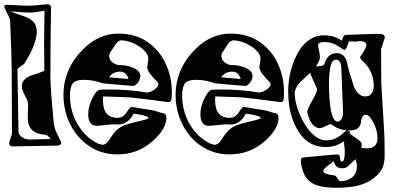

<svg xmlns="http://www.w3.org/2000/svg" viewBox="-25 -724 1881 914"><path d="M35 -27Q19 -27 19 -43Q19 -51 25.5 -67Q32 -83 32 -91Q31 -243 31 -325Q31 -407 30 -418Q30 -437 28.5 -489Q27 -541 23 -627Q23 -632 16 -646.5Q9 -661 2 -675.5Q-5 -690 -5 -693Q-5 -701 9 -701Q59 -699 87 -697.5Q115 -696 120 -697Q125 -697 146 -698.5Q167 -700 202 -704H203Q209 -704 213.5 -699.5Q218 -695 218 -689Q216 -589 215.5 -506Q215 -423 215 -358Q215 -339 217.5 -297.5Q220 -256 226 -191Q228 -166 230.5 -141.5Q233 -117 244 -93L266 -47Q266 -46 266.5 -45.5Q267 -45 267 -44Q267 -40 262 -35.5Q257 -31 251 -31ZM118 -60 217 -62Q201 -83 188 -83Q107 -88 107 -164Q107 -173 108 -190.5Q109 -208 109 -216Q109 -241 101 -255Q91 -273 85 -287Q79 -301 79 -314Q79 -341 107 -357Q115 -362 128 -366.5Q141 -371 158 -376Q186 -385 186 -388Q186 -414 185.5 -442Q185 -470 185 -499Q185 -540 185.5 -583.5Q186 -627 187 -673L151 -667Q136 -664 118 -664Q91 -664 25 -670Q31 -667 46 -661.5Q61 -656 85 -648Q114 -639 132 -622Q150 -605 150 -572Q150 -546 136 -508.5Q122 -471 92 -423Q88 -417 75.5 -409.5Q63 -402 58 -394L63 -99Q63 -82 80.5 -70.5Q98 -59 118 -60Z M534 11Q476 11 428.5 -12Q381 -35 347 -75Q313 -115 295 -165.5Q277 -216 277 -271Q277 -396 371 -490Q445 -564 538 -564Q619 -564 676 -525Q733 -486 763 -422.5Q793 -359 793 -285Q793 -269 791.5 -252.5Q790 -236 774 -238Q694 -249 649.5 -254Q605 -259 597 -260Q589 -261 556 -262Q523 -263 466 -265Q465 -261 465 -256Q465 -251 465 -247Q465 -163 534 -163Q561 -163 577 -188Q595 -217 603 -215Q619 -212 641.5 -208.5Q664 -205 695 -200Q707 -199 723 -193Q739 -187 751 -185Q767 -184 767 -163Q767 -113 707 -57Q634 11 534 11ZM464 -35Q480 -35 496 -60Q515 -90 531 -105Q547 -120 568.5 -128Q590 -136 624 -144Q682 -157 682 -162Q682 -168 666 -172.5Q650 -177 632.5 -180Q615 -183 611 -183Q597 -155 575 -141.5Q553 -128 522 -132Q518 -133 499.5 -131Q481 -129 461.5 -127Q442 -125 436 -125Q395 -125 395 -180Q395 -219 416 -259Q435 -297 452 -297Q462 -297 473 -297.5Q484 -298 494 -298Q533 -298 578 -295Q623 -292 672 -284Q682 -283 695.5 -289Q709 -295 719 -305Q729 -315 729 -323Q729 -329 725 -333Q701 -357 688.5 -374Q676 -391 676 -404Q676 -406 677 -413.5Q678 -421 680 -434Q681 -437 681 -440Q681 -443 681 -445Q681 -456 677 -463Q663 -489 628 -509Q593 -529 557 -532Q539 -534 525 -513Q511 -492 497 -470Q496 -466 495.5 -463Q495 -460 495 -456Q495 -438 512 -426Q529 -414 545 -414Q574 -415 605 -403Q643 -388 643 -362Q643 -345 630.5 -329.5Q618 -314 606 -315L466 -327Q444 -335 421 -339.5Q398 -344 375 -344Q332 -344 320 -325Q308 -306 308 -270Q308 -198 341.5 -137.5Q375 -77 431 -46Q451 -35 464 -35ZM587 -348Q576 -383 547 -383Q512 -383 494 -356Z M1068 11Q1010 11 962.5 -12Q915 -35 881 -75Q847 -115 829 -165.5Q811 -216 811 -271Q811 -396 905 -490Q979 -564 1072 -564Q1153 -564 1210 -525Q1267 -486 1297 -422.5Q1327 -359 1327 -285Q1327 -269 1325.5 -252.5Q1324 -236 1308 -238Q1228 -249 1183.5 -254Q1139 -259 1131 -260Q1123 -261 1090 -262Q1057 -263 1000 -265Q999 -261 999 -256Q999 -251 999 -247Q999 -163 1068 -163Q1095 -163 1111 -188Q1129 -217 1137 -215Q1153 -212 1175.5 -208.5Q1198 -205 1229 -200Q1241 -199 1257 -193Q1273 -187 1285 -185Q1301 -184 1301 -163Q1301 -113 1241 -57Q1168 11 1068 11ZM998 -35Q1014 -35 1030 -60Q1049 -90 1065 -105Q1081 -120 1102.5 -128Q1124 -136 1158 -144Q1216 -157 1216 -162Q1216 -168 1200 -172.5Q1184 -177 1166.5 -180Q1149 -183 1145 -183Q1131 -155 1109 -141.5Q1087 -128 1056 -132Q1052 -133 1033.5 -131Q1015 -129 995.5 -127Q976 -125 970 -125Q929 -125 929 -180Q929 -219 950 -259Q969 -297 986 -297Q996 -297 1007 -297.5Q1018 -298 1028 -298Q1067 -298 1112 -295Q1157 -292 1206 -284Q1216 -283 1229.5 -289Q1243 -295 1253 -305Q1263 -315 1263 -323Q1263 -329 1259 -333Q1235 -357 1222.5 -374Q1210 -391 1210 -404Q1210 -406 1211 -413.5Q1212 -421 1214 -434Q1215 -437 1215 -440Q1215 -443 1215 -445Q1215 -456 1211 -463Q1197 -489 1162 -509Q1127 -529 1091 -532Q1073 -534 1059 -513Q1045 -492 1031 -470Q1030 -466 1029.5 -463Q1029 -460 1029 -456Q1029 -438 1046 -426Q1063 -414 1079 -414Q1108 -415 1139 -403Q1177 -388 1177 -362Q1177 -345 1164.5 -329.5Q1152 -314 1140 -315L1000 -327Q978 -335 955 -339.5Q932 -344 909 -344Q866 -344 854 -325Q842 -306 842 -270Q842 -198 875.5 -137.5Q909 -77 965 -46Q985 -35 998 -35ZM1121 -348Q1110 -383 1081 -383Q1046 -383 1028 -356Z M1578 170Q1504 170 1467 151Q1439 137 1425 109.5Q1411 82 1407 42V40Q1407 26 1422 25L1577 11H1580Q1593 11 1594 26Q1594 45 1603 45Q1616 45 1616 5Q1616 -2 1616 -10.5Q1616 -19 1614 -29Q1613 -34 1613 -40Q1613 -46 1613 -52Q1573 -24 1526 -24Q1434 -24 1386 -115Q1347 -187 1347 -288Q1347 -368 1377 -440Q1427 -556 1518 -556Q1566 -556 1603 -530Q1605 -538 1606 -542Q1607 -546 1608 -547Q1613 -558 1622 -558L1771 -563Q1807 -565 1807 -545Q1807 -546 1789 -489L1790 -328L1801 -143Q1804 -101 1805 -67.5Q1806 -34 1806 -8Q1806 8 1806 21.5Q1806 35 1804 44Q1800 80 1771.5 108.5Q1743 137 1706 151Q1656 170 1578 170ZM1807 -545Q1807 -545 1807 -545ZM1714 -265Q1754 -265 1754 -319Q1754 -349 1741 -379.5Q1728 -410 1705 -430Q1689 -445 1689 -453L1704 -475Q1719 -498 1719 -510Q1719 -528 1689 -528Q1685 -528 1680 -527.5Q1675 -527 1669 -526L1635 -527Q1624 -486 1614 -486Q1613 -486 1582 -506Q1554 -524 1519 -524Q1489 -524 1489 -506Q1489 -503 1493.5 -484.5Q1498 -466 1498 -452Q1498 -442 1492.5 -431Q1487 -420 1479 -408Q1516 -408 1519 -419Q1534 -471 1578 -471Q1618 -471 1628 -422Q1636 -383 1661 -309Q1681 -265 1714 -265ZM1583 -145Q1593 -145 1601 -158.5Q1609 -172 1608 -191L1600 -395Q1599 -440 1575 -440Q1557 -440 1549 -411Q1545 -394 1543 -370.5Q1541 -347 1541 -316Q1541 -309 1541.5 -289.5Q1542 -270 1544 -245.5Q1546 -221 1550.5 -198Q1555 -175 1563 -160Q1571 -145 1583 -145ZM1722 -18Q1772 -18 1772 -67Q1772 -104 1752 -142Q1733 -178 1715 -178Q1697 -178 1693 -141Q1688 -103 1640 -103Q1588 -103 1553 -132Q1552 -133 1548 -133Q1546 -133 1536.5 -128.5Q1527 -124 1515.5 -119Q1504 -114 1496 -114Q1478 -114 1462.5 -132.5Q1447 -151 1438 -188Q1435 -200 1462 -246Q1488 -292 1484 -302Q1477 -317 1468.5 -335.5Q1460 -354 1451 -377L1401 -330Q1378 -304 1378 -277Q1378 -251 1389.5 -213.5Q1401 -176 1421.5 -140Q1442 -104 1469.5 -80Q1497 -56 1529 -56Q1555 -56 1575.5 -66.5Q1596 -77 1615 -96Q1622 -103 1629 -103Q1641 -103 1643 -86Q1643 -85 1670 -67Q1697 -49 1697 -37V-33Q1697 -28 1694 -20Q1704 -19 1711 -18.5Q1718 -18 1722 -18ZM1597 139Q1628 138 1651 120.5Q1674 103 1674 69Q1674 53 1668 34Q1661 40 1652.5 47.5Q1644 55 1634 65Q1624 77 1602 77Q1572 77 1564 43Q1563 44 1555.5 49.5Q1548 55 1534 66Q1514 81 1514 91Q1514 105 1566 111Q1572 111 1577 118Q1582 125 1586.5 132Q1591 139 1597 139Z"/></svg>

Font: Moo Lah Lah
Style: Regular
Weight: 400
Designer: Robert E. Leuschke
Foundry: Robert E. Leuschke
Version: Version 1.010; ttfautohint (v1.8.3)